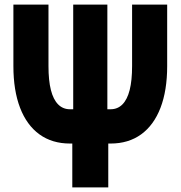

<svg xmlns="http://www.w3.org/2000/svg" viewBox="-20 -820 790 840"><path d="M711.4 -800H557.9V-531.1Q557.9 -467.7 547.3 -426.1Q536.7 -384.5 515.7 -363.3Q494.6 -342 463.7 -342H449.7V-800H300.3V-342H286.3Q255.4 -342 234.3 -363.3Q213.3 -384.5 202.7 -426.1Q192.1 -467.7 192.1 -531.1V-800H38.6V-531.1Q38.6 -424.5 67.8 -348.4Q97.1 -272.3 152.6 -232.1Q208.2 -192 286.3 -192H296.3V0H453.7V-192H463.7Q541.8 -192 597.4 -232.1Q652.9 -272.3 682.2 -348.4Q711.4 -424.5 711.4 -531.1Z"/></svg>

Font: Martian Mono Custom sWd Rg
Style: Regular
Weight: 400
Width: 6
Monospace: yes
Designer: Alex Havermale
Foundry: Evil Martians
Version: Version 1.000